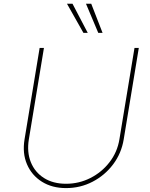

<svg xmlns="http://www.w3.org/2000/svg" viewBox="-20 -980 790 1012"><path d="M688.9 -727.3H711.6L632.1 -245.7Q620 -171.9 576.3 -113.8Q532.7 -55.8 468 -22.2Q403.4 11.4 328.1 11.4Q254.3 11.4 200.6 -22.4Q147 -56.1 122.2 -114.2Q97.3 -172.2 109.4 -245.7L188.9 -727.3H211.6L132.1 -245.7Q121.1 -178.3 142.4 -125.4Q163.7 -72.4 211.6 -41.9Q259.6 -11.4 328.1 -11.4Q396.7 -11.4 456.7 -41.9Q516.7 -72.4 557.5 -125.4Q598.4 -178.3 609.4 -245.7ZM419.7 -806.8 333.1 -960.2H362.2L442.5 -806.8ZM497.9 -806.8 433.2 -960.2H460.9L520.6 -806.8Z"/></svg>

Font: Inter Thin  BETA
Style: Italic
Weight: 100
Italic angle: -9.39999°
Designer: Rasmus Andersson
Foundry: rsms
Version: Version 3.011;git-f93a4a705